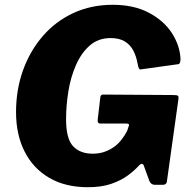

<svg xmlns="http://www.w3.org/2000/svg" viewBox="-20 -772 797 802"><path d="M347 10Q253 10 186 -29Q119 -68 83 -138.5Q47 -209 47 -304Q47 -397 76 -478Q105 -559 158.5 -621Q212 -683 286.5 -717.5Q361 -752 451 -752Q539 -752 601.5 -719Q664 -686 697.5 -634.5Q731 -583 734 -527Q734 -505 725 -504L567 -482Q563 -481 560 -487Q557 -493 554 -510Q549 -537 537 -560.5Q525 -584 502 -598.5Q479 -613 442 -613Q390 -613 354.5 -581.5Q319 -550 297 -499.5Q275 -449 265.5 -390Q256 -331 256 -274Q256 -192 285.5 -161Q315 -130 367 -130Q395 -130 417 -138Q439 -146 456.5 -158.5Q474 -171 487.5 -188.5Q501 -206 511 -225L517 -243Q524 -256 507 -256H398Q387 -256 388 -271L399 -365Q400 -377 410 -377L706 -375Q720 -375 723.5 -371.5Q727 -368 725 -356L677 -13Q675 0 660 0H627Q611 0 604 -16L580 -82Q577 -88 571.5 -87.5Q566 -87 559 -79Q541 -59 513 -38.5Q485 -18 444.5 -4Q404 10 347 10Z"/></svg>

Font: Libre Franklin Thin ExtraBold
Style: Italic
Weight: 800
Italic angle: -8°
Version: Version 2.000